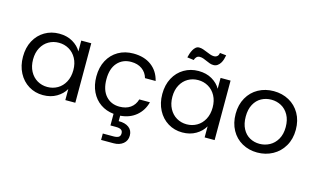

<svg xmlns="http://www.w3.org/2000/svg" viewBox="-112 -1104 2824 1708"><g transform="rotate(15 1299.5 -250.5)"><path d="M43 -276Q43 -360 77 -423.5Q111 -487 170.5 -522Q230 -557 303 -557Q375 -557 428 -526Q481 -495 507 -448V-548H599V0H507V-102Q480 -54 426.5 -22.5Q373 9 302 9Q229 9 170 -27Q111 -63 77 -128Q43 -193 43 -276ZM507 -275Q507 -337 482 -383Q457 -429 414.5 -453.5Q372 -478 321 -478Q270 -478 228 -454Q186 -430 161 -384Q136 -338 136 -276Q136 -213 161 -166.5Q186 -120 228 -95.5Q270 -71 321 -71Q372 -71 414.5 -95.5Q457 -120 482 -166.5Q507 -213 507 -275Z M986 -68Q1046 -68 1086 -96Q1126 -124 1141 -176H1239Q1219 -98 1160.5 -48.5Q1102 1 1014 8V58Q1073 57 1108 83Q1143 109 1143 157Q1143 204 1109 232Q1075 260 1021 260H906V201H1003Q1036 201 1051.5 191Q1067 181 1067 157Q1067 134 1051.5 124Q1036 114 1003 114H953V7Q884 0 831 -36.5Q778 -73 748.5 -134.5Q719 -196 719 -275Q719 -360 753 -423.5Q787 -487 847.5 -522Q908 -557 986 -557Q1087 -557 1152.5 -508Q1218 -459 1239 -372H1141Q1127 -422 1086.5 -451Q1046 -480 986 -480Q908 -480 860 -426.5Q812 -373 812 -275Q812 -176 860 -122Q908 -68 986 -68Z M1326 -276Q1326 -360 1360 -423.5Q1394 -487 1453.5 -522Q1513 -557 1586 -557Q1658 -557 1711 -526Q1764 -495 1790 -448V-548H1882V0H1790V-102Q1763 -54 1709.5 -22.5Q1656 9 1585 9Q1512 9 1453 -27Q1394 -63 1360 -128Q1326 -193 1326 -276ZM1790 -275Q1790 -337 1765 -383Q1740 -429 1697.5 -453.5Q1655 -478 1604 -478Q1553 -478 1511 -454Q1469 -430 1444 -384Q1419 -338 1419 -276Q1419 -213 1444 -166.5Q1469 -120 1511 -95.5Q1553 -71 1604 -71Q1655 -71 1697.5 -95.5Q1740 -120 1765 -166.5Q1790 -213 1790 -275ZM1457 -648Q1460 -663 1466.5 -682.5Q1473 -702 1482.5 -719.5Q1492 -737 1505.5 -748.5Q1519 -760 1537 -760Q1556 -760 1574.5 -753.5Q1593 -747 1611 -739.5Q1629 -732 1647 -725.5Q1665 -719 1681 -719Q1701 -719 1713 -730Q1725 -741 1727 -761L1786 -755Q1783 -737 1777 -717Q1771 -697 1760.5 -680.5Q1750 -664 1734.5 -653Q1719 -642 1698 -642Q1680 -642 1663.5 -648Q1647 -654 1630.5 -661.5Q1614 -669 1597.5 -675Q1581 -681 1563 -681Q1545 -681 1533.5 -668.5Q1522 -656 1518 -640Z M2275 9Q2198 9 2135.5 -26Q2073 -61 2037.5 -125.5Q2002 -190 2002 -275Q2002 -359 2038.5 -423.5Q2075 -488 2138 -522.5Q2201 -557 2279 -557Q2357 -557 2420 -522.5Q2483 -488 2519.5 -424Q2556 -360 2556 -275Q2556 -190 2518.5 -125.5Q2481 -61 2417 -26Q2353 9 2275 9ZM2275 -71Q2324 -71 2367 -94Q2410 -117 2436.5 -163Q2463 -209 2463 -275Q2463 -341 2437 -387Q2411 -433 2369 -455.5Q2327 -478 2278 -478Q2228 -478 2186.5 -455.5Q2145 -433 2120 -387Q2095 -341 2095 -275Q2095 -208 2119.5 -162Q2144 -116 2185 -93.5Q2226 -71 2275 -71Z"/></g></svg>

Font: Fz Poppins
Style: Regular
Weight: 400
Designer: Ninad Kale (Devanagari), Jonny Pinhorn (Latin)
Foundry: Indian Type Foundry
Version: Vit hóa bi Vntype.Com & FontZin.Com